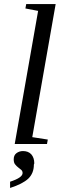

<svg xmlns="http://www.w3.org/2000/svg" viewBox="-20 -714 317 952"><path d="M140 -34 217 -22 213 0H53L169 -660L106 -672L110 -694H256ZM150 96 148 102Q148 145 120 172Q92 198 30 218V187Q92 167 92 144Q92 134 85 128L70 116Q62 110 55 101Q48 93 48 76Q48 56 61 46Q75 35 94 35Q120 35 135 51Q150 68 150 96Z"/></svg>

Font: Libra Serif Modern
Style: Italic
Weight: 400
Italic angle: -12°
Designer: Stefan Peev, Context Ltd
Foundry: Stefan Peev, Context Ltd
Version: Version 1.000